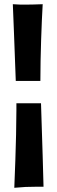

<svg xmlns="http://www.w3.org/2000/svg" viewBox="-20 -826 270 913"><path d="M187 62C187 62 180 -202 175 -335H58V-302C58 -161 48 67 48 67C90 63 114 62 151 62ZM183 -806C152 -805 128 -804 103 -804C84 -804 65 -804 41 -806C41 -806 51 -563 55 -441H172C172 -563 178 -721 183 -806Z"/></svg>

Font: Rum Raisin
Style: Regular
Weight: 400
Designer: Astigmatic (AOETI)
Foundry: Astigmatic (AOETI)
Version: Version 1.000